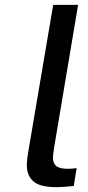

<svg xmlns="http://www.w3.org/2000/svg" viewBox="-20 -770 363 794"><path d="M91 -87Q91 -111 98 -149L200 -750H303L205 -167Q199 -129 199 -118Q199 -95 212.5 -83.5Q226 -72 262 -72Q281 -72 297 -75L285 -1Q243 4 214 4Q145 4 118 -20Q91 -44 91 -87Z"/></svg>

Font: Be Vietnam Medium
Style: Italic
Weight: 500
Italic angle: -9.444°
Designer: Gabriel Lam
Foundry: TypeRant
Version: Version 3.000